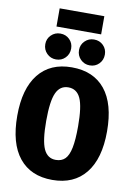

<svg xmlns="http://www.w3.org/2000/svg" viewBox="-113 -1141 857 1228"><g transform="rotate(10 315.5 -526.5)"><path d="M607 -348Q607 -171 531 -76.5Q455 18 315 18Q175 18 99.5 -75.5Q24 -169 24 -348Q24 -524 99.5 -618.5Q175 -713 315 -713Q456 -713 531.5 -620Q607 -527 607 -348ZM212 -348Q212 -219 236.5 -165.5Q261 -112 315 -112Q353 -112 375.5 -134.5Q398 -157 408.5 -208.5Q419 -260 419 -348Q419 -476 394.5 -529.5Q370 -583 315 -583Q261 -583 236.5 -529.5Q212 -476 212 -348ZM289 -830Q289 -794 265 -769.5Q241 -745 205 -745Q170 -745 145.5 -769.5Q121 -794 121 -830Q121 -865 145.5 -889Q170 -913 205 -913Q241 -913 265 -889Q289 -865 289 -830ZM508 -830Q508 -794 484 -769.5Q460 -745 424 -745Q389 -745 364.5 -769.5Q340 -794 340 -830Q340 -865 364.5 -889Q389 -913 424 -913Q460 -913 484 -889Q508 -865 508 -830ZM462 -953H172V-1071H462Z"/></g></svg>

Font: Fira Sans Condensed ExtraBold
Style: Regular
Weight: 800
Width: 3
Designer: Carrois Corporate & Edenspiekermann AG
Foundry: Carrois Corporate GbR & Edenspiekermann AG
Version: Version 4.203